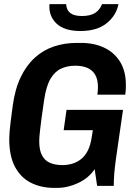

<svg xmlns="http://www.w3.org/2000/svg" viewBox="-20 -905 640 935"><path d="M244 10Q180 10 130.5 -15Q81 -40 53 -92.5Q25 -145 25 -228Q25 -243 26.5 -261Q28 -279 31.5 -309.5Q35 -340 42 -390Q53 -471 80.5 -528.5Q108 -586 149 -623.5Q190 -661 242 -678.5Q294 -696 352 -696H376Q438 -696 487 -673Q536 -650 564.5 -604.5Q593 -559 593 -491Q593 -479 592.5 -467.5Q592 -456 590 -444H454Q457 -461 457 -481Q457 -517 444 -540Q431 -563 406.5 -574Q382 -585 346 -585Q309 -585 278 -571Q247 -557 226 -521.5Q205 -486 195 -419Q187 -366 182.5 -331Q178 -296 175.5 -274.5Q173 -253 172 -240Q171 -227 171 -218Q171 -174 184.5 -148.5Q198 -123 223.5 -112Q249 -101 284 -101Q308 -101 331 -107.5Q354 -114 374 -129.5Q394 -145 407.5 -171.5Q421 -198 427 -239L432 -271H290L304 -370H579L545 -134Q539 -91 536.5 -60Q534 -29 534 0H453L441 -81Q411 -37 360 -13.5Q309 10 258 10ZM372 -754Q292 -754 254 -791.5Q216 -829 221 -885H302Q304 -855 323 -841Q342 -827 379 -827Q418 -827 441.5 -841Q465 -855 477 -885H557Q546 -829 499 -791.5Q452 -754 372 -754Z"/></svg>

Font: Chivo Mono Medium SemiBold
Style: Italic
Weight: 600
Italic angle: -8.05°
Monospace: yes
Version: Version 1.008